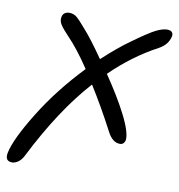

<svg xmlns="http://www.w3.org/2000/svg" viewBox="-111 -507 693 742"><g transform="rotate(10 235.5 -136.0)"><path d="M-15.1 168.9Q-44.9 168.9 -38.1 134.8Q-26.9 79.6 39.6 -27.8Q106 -135.3 202.1 -235.8Q156.2 -305.2 113.8 -349.1Q90.3 -373.5 81.1 -388.2Q71.8 -402.8 75.2 -418Q76.7 -427.2 83.7 -433.1Q90.8 -439 103 -439Q119.6 -439 131.8 -429Q144 -418.9 170.9 -387.2Q200.2 -355 250 -283.2Q309.6 -338.4 356 -371.1Q416 -414.6 442.1 -427.7Q468.3 -440.9 486.8 -440.9Q499 -440.9 504.9 -434.8Q510.7 -428.7 508.8 -418Q501 -384.3 467.8 -366.2Q369.6 -314 286.1 -231.9Q339.4 -153.8 371.1 -91.8Q406.2 -23.4 402.8 7.8Q397.9 25.9 382.8 25.9Q352.1 25.9 332 -15.1Q284.7 -105 236.8 -181.2Q126.5 -59.1 27.8 137.2Q19 153.3 7.1 161.1Q-4.9 168.9 -15.1 168.9Z"/></g></svg>

Font: Shantell Sans Irregular Bouncy
Style: Italic
Weight: 300
Italic angle: -11.31°
Designer: Stephen Nixon, Anya Danilova, Shantell Martin
Foundry: Arrow Type
Version: Version 1.006;[9816181b4]